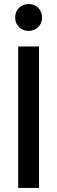

<svg xmlns="http://www.w3.org/2000/svg" viewBox="-20 -930 284 950"><path d="M70 0H173V-700H70ZM55 -843C55 -805 84 -777 122 -777C159 -777 188 -805 188 -843C188 -882 160 -910 122 -910C84 -910 55 -882 55 -843Z"/></svg>

Font: Vanilla Cream DemiBold
Style: Regular
Weight: 600
Designer: Jeremy Tribby, Jinavaṁso
Foundry: Tribby Type
Version: Version 1.422;Glyphs 3.1.2 (3151)